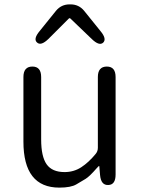

<svg xmlns="http://www.w3.org/2000/svg" viewBox="-20 -844 642 877"><path d="M251 13Q87 13 87 -197V-492Q87 -540 128 -540Q168 -540 168 -492V-207Q168 -129 193 -93.5Q218 -58 275 -58Q317 -58 351 -80Q385 -102 417 -141Q427 -153 427 -169V-492Q427 -540 468 -540Q508 -540 508 -492V-47Q508 0 475 1Q441 3 437 -45L434 -80Q434 -86 432.5 -86Q431 -86 422 -76Q389 -38 371 -27Q350 -14 329 -2Q304 13 251 13ZM201 -666Q167 -633 149 -650Q131 -666 161 -702L236 -795Q260 -824 298 -824H302Q340 -824 364 -795L439 -702Q469 -666 451 -649Q433 -633 399 -666L302 -759Q298 -763 294 -759Z"/></svg>

Font: Resource Han Rounded KR Normal
Style: Regular
Weight: 350
Designer: Cyano Hao (round all glyphs); Ryoko NISHIZUKA 西塚涼子 (kana, bopomofo & ideographs); Paul D. Hunt (Latin, Greek & Cyrillic)
Foundry: Cyano Hao
Version: 0.990